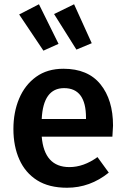

<svg xmlns="http://www.w3.org/2000/svg" viewBox="-20 -867 589 902"><path d="M295 15Q210 15 154.5 -20Q99 -55 71 -117.5Q43 -180 43 -261Q43 -340 70 -404Q97 -468 149.5 -506Q202 -544 278 -544Q393 -544 452 -471Q511 -398 511 -277L508 -225H176Q188 -82 306 -82Q373 -82 438 -129L491 -56Q403 15 295 15ZM384 -308V-314Q384 -453 281 -453Q183 -453 176 -308ZM184 -629 70 -799 163 -847 255 -661ZM339 -634 234 -801 328 -847 411 -664Z"/></svg>

Font: Trujillo Medium
Style: Regular
Weight: 500
Designer: Fira Sans original fonts by bBox Type GmbH, Carrois Corporate GbR, & Edenspiekermann AG / Changes by Cristiano Sobral
Foundry: Fira Sans original fonts by bBox Type GmbH, Carrois Corporate GbR, & Edenspiekermann AG / Changes by Cristiano Sobral
Version: Version 4.301;October 17, 2021;FontCreator 14.0.0.2814 64-bi